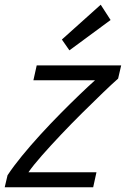

<svg xmlns="http://www.w3.org/2000/svg" viewBox="-36 -796 535 816"><path d="M-16 0 -4 -51Q21 -89 57 -133Q93 -177 135 -223Q177 -269 220 -312.5Q263 -356 301.5 -393Q340 -430 368 -455H106L120 -518H479L466 -462Q441 -440 401.5 -402Q362 -364 315.5 -318Q269 -272 224 -224.5Q179 -177 142 -135Q105 -93 85 -64H374L360 0ZM259 -582 227 -628 392 -776 434 -711Z"/></svg>

Font: Ubuntu Sans
Style: Italic
Weight: 400
Italic angle: -13.5°
Designer: Dalton Maag Ltd
Foundry: Dalton Maag Ltd
Version: Version 1.006